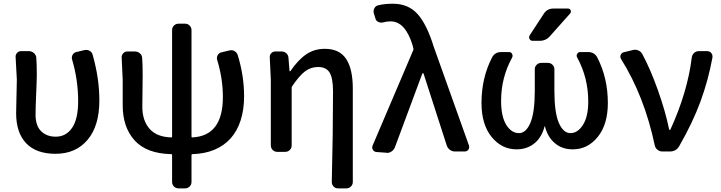

<svg xmlns="http://www.w3.org/2000/svg" viewBox="-20 -830 3950 1052"><path d="M284.2 12.7Q178.7 12.7 123.5 -44.9Q68.4 -102.5 68.4 -210Q68.4 -240.2 70.3 -301.8Q72.3 -363.3 72.3 -393.6L65.4 -519.5Q65.4 -531.2 73.2 -540Q82 -549.8 95.7 -549.8H138.7Q153.3 -549.8 165 -540Q176.8 -530.3 178.7 -515.6Q181.6 -481.4 181.6 -418.9Q181.6 -392.6 178.2 -315.4Q174.8 -238.3 174.8 -202.1Q174.8 -140.6 205.6 -110.8Q236.3 -81.1 285.2 -81.1Q341.8 -81.1 375 -129.4Q408.2 -177.7 408.2 -275.4Q408.2 -391.6 375 -503.9Q371.1 -517.6 377.9 -529.8Q384.8 -542 398.4 -544.9L443.4 -555.7Q448.2 -556.6 452.1 -556.6Q461.9 -556.6 470.7 -551.8Q483.4 -544.9 487.3 -531.2Q524.4 -401.4 524.4 -279.3Q524.4 -140.6 460 -64Q395.5 12.7 284.2 12.7Z M1169.9 -502Q1166 -515.6 1172.9 -527.8Q1179.7 -540 1192.4 -543L1237.3 -553.7Q1252 -557.6 1264.6 -550.3Q1277.3 -543 1282.2 -529.3Q1317.4 -416 1317.4 -301.8Q1317.4 -228.5 1298.3 -169.9Q1279.3 -111.3 1243.2 -71.3Q1207 -31.2 1154.3 -9.3Q1101.6 12.7 1033.2 14.6Q1029.3 14.6 1029.3 19.5V167Q1029.3 181.6 1019 191.9Q1008.8 202.1 994.1 202.1H958Q943.4 202.1 933.1 191.9Q922.9 181.6 922.9 167V19.5Q922.9 14.6 918.9 14.6Q783.2 11.7 717.8 -60.5Q652.3 -132.8 652.3 -252.9V-392.6L646.5 -517.6Q646.5 -528.3 655.3 -538.1Q664.1 -547.9 677.7 -547.9H719.7Q734.4 -547.9 746.1 -538.1Q757.8 -528.3 758.8 -513.7Q761.7 -479.5 761.7 -417Q761.7 -387.7 760.7 -324.7Q759.8 -261.7 759.8 -245.1Q759.8 -169.9 799.3 -124.5Q838.9 -79.1 918.9 -77.1Q922.9 -77.1 922.9 -81.1V-665Q922.9 -679.7 933.1 -689.9Q943.4 -700.2 958 -700.2H994.1Q1008.8 -700.2 1019 -689.9Q1029.3 -679.7 1029.3 -665V-81.1Q1029.3 -77.1 1033.2 -77.1Q1201.2 -85 1201.2 -297.9Q1201.2 -399.4 1169.9 -502Z M1913.1 167Q1913.1 181.6 1902.8 191.9Q1892.6 202.1 1877.9 202.1H1832Q1817.4 202.1 1807.6 191.9Q1797.9 181.6 1797.9 167Q1804.7 -101.6 1804.7 -330.1Q1804.7 -401.4 1786.1 -432.1Q1767.6 -462.9 1722.7 -462.9Q1683.6 -462.9 1651.9 -439.5Q1620.1 -416 1580.1 -356.4Q1578.1 -353.5 1578.1 -348.6V-33.2Q1578.1 -18.6 1567.9 -8.3Q1557.6 2 1543 2H1499Q1484.4 2 1474.1 -8.3Q1463.9 -18.6 1463.9 -33.2V-392.6L1458 -517.6Q1458 -529.3 1465.8 -538.1Q1474.6 -547.9 1488.3 -547.9H1523.4Q1538.1 -547.9 1548.8 -538.1Q1559.6 -528.3 1560.5 -513.7L1566.4 -440.4Q1567.4 -439.5 1568.8 -439.5Q1570.3 -439.5 1571.3 -440.4Q1613.3 -502 1657.7 -532.2Q1702.1 -562.5 1759.8 -562.5Q1839.8 -562.5 1876.5 -507.3Q1913.1 -452.1 1913.1 -343.8Z M2143.6 -22.5Q2137.7 -7.8 2125 0Q2113.3 7.8 2100.6 7.8Q2098.6 7.8 2096.7 6.8L2043 2.9Q2030.3 2 2023.4 -8.8Q2019.5 -15.6 2019.5 -21.5Q2019.5 -26.4 2021.5 -32.2L2244.1 -554.7Q2246.1 -558.6 2245.1 -563.5L2241.2 -580.1Q2201.2 -712.9 2120.1 -712.9Q2097.7 -712.9 2078.1 -707Q2065.4 -704.1 2052.7 -710Q2040 -715.8 2037.1 -728.5L2028.3 -756.8Q2024.4 -771.5 2031.2 -784.7Q2038.1 -797.9 2051.8 -800.8Q2085.9 -809.6 2132.8 -809.6Q2216.8 -809.6 2267.6 -753.4Q2318.4 -697.3 2356.4 -574.2L2549.8 -32.2Q2550.8 -28.3 2550.8 -24.4Q2550.8 -16.6 2546.9 -10.7Q2539.1 0 2526.4 0H2472.7Q2457 0 2444.8 -9.3Q2432.6 -18.6 2427.7 -33.2L2300.8 -426.8Q2299.8 -428.7 2297.4 -428.7Q2294.9 -428.7 2293.9 -426.8Z M3118.2 -11.7Q3057.6 -11.7 3017.6 -47.9Q2980.5 -80.1 2965.8 -137.7Q2965.8 -138.7 2964.8 -138.7Q2963.9 -138.7 2963.9 -137.7Q2949.2 -80.1 2912.1 -47.9Q2870.1 -11.7 2810.5 -11.7Q2728.5 -11.7 2673.3 -80.1Q2618.2 -148.4 2618.2 -265.6Q2618.2 -403.3 2675.8 -514.6Q2691.4 -544.9 2726.6 -544.9H2769.5Q2780.3 -544.9 2785.6 -535.2Q2791 -525.4 2786.1 -514.6Q2725.6 -405.3 2725.6 -277.3Q2725.6 -191.4 2753.9 -146Q2782.2 -100.6 2823.2 -100.6Q2862.3 -100.6 2886.2 -157.2Q2910.2 -213.9 2910.2 -334V-451.2Q2910.2 -464.8 2920.4 -475.1Q2930.7 -485.4 2945.3 -485.4H2982.4Q2997.1 -485.4 3007.3 -475.1Q3017.6 -464.8 3017.6 -451.2V-334Q3017.6 -212.9 3042 -156.7Q3066.4 -100.6 3105.5 -100.6Q3145.5 -100.6 3174.3 -146Q3203.1 -191.4 3203.1 -273.4Q3203.1 -404.3 3142.6 -514.6Q3136.7 -525.4 3142.6 -535.2Q3148.4 -544.9 3160.2 -544.9H3201.2Q3237.3 -544.9 3252.9 -514.6Q3310.5 -402.3 3310.5 -265.6Q3310.5 -148.4 3255.4 -80.1Q3200.2 -11.7 3118.2 -11.7ZM3091.8 -783.2Q3102.5 -783.2 3106.4 -774.4Q3108.4 -770.5 3108.4 -767.6Q3108.4 -761.7 3104.5 -756.8L2994.1 -632.8Q2971.7 -606.4 2937.5 -606.4H2898.4Q2886.7 -606.4 2881.8 -616.2Q2878.9 -621.1 2878.9 -625Q2878.9 -630.9 2881.8 -635.7L2959 -753.9Q2977.5 -783.2 3011.7 -783.2Z M3702.1 -30.3Q3685.5 0 3650.4 0H3609.4Q3593.8 0 3582 -9.8Q3570.3 -19.5 3567.4 -34.2Q3510.7 -302.7 3382.8 -506.8Q3378.9 -513.7 3378.9 -519.5Q3378.9 -524.4 3380.9 -529.3Q3385.7 -541 3398.4 -543.9L3447.3 -555.7Q3453.1 -557.6 3459 -557.6Q3467.8 -557.6 3477.5 -553.7Q3491.2 -547.9 3499 -534.2Q3543.9 -451.2 3585 -335.4Q3626 -219.7 3646.5 -120.1Q3647.5 -118.2 3649.9 -118.2Q3652.3 -118.2 3653.3 -120.1Q3747.1 -325.2 3770.5 -515.6Q3772.5 -530.3 3783.2 -540Q3793.9 -549.8 3808.6 -549.8H3854.5Q3868.2 -549.8 3877 -540Q3883.8 -531.2 3883.8 -521.5Q3883.8 -518.6 3883.8 -515.6Q3860.4 -388.7 3817.9 -273.4Q3775.4 -158.2 3702.1 -30.3Z"/></svg>

Font: Gen Jyuu GothicL Medium
Style: Regular
Weight: 500
Designer: [Source Han Sans]
Ryoko NISHIZUKA  (kana & ideographs); Paul D. Hunt (Latin, Greek & Cyrillic); Wenlong ZHANG  (bopomofo
Version: Version 1.002.20150607